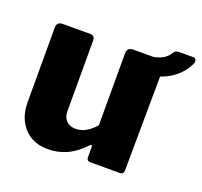

<svg xmlns="http://www.w3.org/2000/svg" viewBox="-108 -712 889 844"><g transform="rotate(20 336.5 -289.5)"><path d="M280 -116Q306 -116 329.5 -130Q353 -144 371 -166V-504Q371 -530 401 -530H527Q551 -530 551 -506L547 -20Q547 0 530 0H391Q374 0 374 -18V-65Q374 -71 371 -72.5Q368 -74 363 -69Q325 -28 283.5 -9Q242 10 194 10Q150 10 116 -9.5Q82 -29 62 -66Q42 -103 42 -154V-503Q42 -530 70 -530H199Q220 -530 220 -506V-176Q220 -148 236.5 -132Q253 -116 280 -116ZM659 -589Q669 -589 672 -580Q675 -571 670 -561Q651 -523 620.5 -497.5Q590 -472 552 -459.5Q514 -447 473 -447L476 -529Q503 -529 529 -541Q555 -553 569 -578Q574 -585 580.5 -587Q587 -589 592 -589Z"/></g></svg>

Font: Libre Franklin Thin ExtraBold
Style: Regular
Weight: 800
Version: Version 3.000